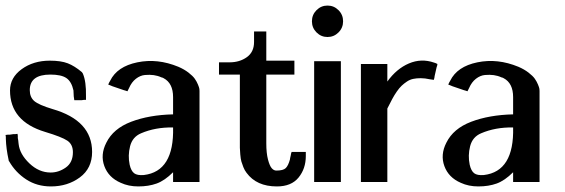

<svg xmlns="http://www.w3.org/2000/svg" viewBox="-20 -654 2030 690"><path d="M87 -330Q87 -305 103 -291Q119 -277 169 -262Q311 -221 311 -108Q311 -49 267 -16.5Q223 16 163 16Q113 16 74.5 -9Q36 -34 13 -74L12 -75V-76L11 -77V-79Q2 -120 1 -155V-162L0 -169L8 -170H15Q23 -171 28 -172H35L43 -173L44 -166V-158Q45 -155 45.5 -149.5Q46 -144 46.5 -140Q47 -136 47 -136Q51 -100 85.5 -67Q120 -34 162 -34Q191 -34 216.5 -52Q242 -70 242 -107Q242 -135 222 -148.5Q202 -162 142 -180Q16 -218 16 -329Q16 -375 58 -405.5Q100 -436 159 -436Q199 -436 223.5 -426.5Q248 -417 274 -395L275 -394L276 -392L277 -391L278 -389Q290 -361 289 -309V-302V-295H281L274 -294Q266 -294 261 -294H254H247L246 -301L245 -308Q244 -324 244 -329Q237 -361 218.5 -373.5Q200 -386 161 -386Q87 -386 87 -330Z M369 -350 372 -357 376 -364Q401 -415 473.5 -430Q546 -445 621 -414Q642 -405 657.5 -393Q673 -381 680 -371Q687 -361 691.5 -350Q696 -339 696.5 -334.5Q697 -330 697 -327V-105V-14V-7V0H689H682H617H610H602V-8V-15Q602 -18 602 -25Q602 -32 602 -35Q572 -5 543 5.5Q514 16 477 16Q442 16 414 3Q370 -16 355 -57Q340 -98 362 -141Q387 -192 451.5 -216.5Q516 -241 602 -243V-305Q602 -355 568 -373Q565 -375 560 -376Q547 -382 532.5 -384Q518 -386 501 -384.5Q484 -383 468.5 -371Q453 -359 444 -338L441 -332L438 -326L432 -328L425 -330L384 -344L377 -347ZM487 -175Q456 -162 447.5 -128.5Q439 -95 446 -62Q451 -40 462 -31.5Q473 -23 497 -25Q606 -38 602 -196Q538 -197 487 -175Z M1079 -108V-101V-93Q1079 -48 1053 -16Q1027 16 975 16Q902 16 866 -33Q859 -42 854.5 -53.5Q850 -65 847.5 -73.5Q845 -82 843.5 -99Q842 -116 842 -123Q842 -130 842 -153.5Q842 -177 842 -183V-386H782H774H767V-393V-401V-415V-422V-430H774H782H805Q841 -430 867 -448.5Q893 -467 893 -503V-526V-533V-541H901H908H922H930H937V-533V-526V-436H1023H1030H1038V-428V-421V-401V-393V-386H1030H1023H937V-139Q937 -104 943 -81Q949 -58 956.5 -49.5Q964 -41 973 -41Q998 -41 1007 -50Q1016 -59 1022 -81Q1022 -84 1025 -96L1026 -102L1028 -108H1034H1040H1065H1071Z M1109 0V-8V-15V-419V-426V-434H1116H1124H1190H1198H1205V-426V-419V-15V-8V0H1198H1190H1124H1116ZM1196.5 -617.5Q1213 -601 1213 -577.5Q1213 -554 1196.5 -537.5Q1180 -521 1157 -521Q1134 -521 1117.5 -537.5Q1101 -554 1101 -577.5Q1101 -601 1117.5 -617.5Q1134 -634 1157 -634Q1180 -634 1196.5 -617.5Z M1552 -424 1551 -418 1549 -412 1542 -381 1541 -374 1539 -367 1532 -368 1525 -369Q1507 -373 1492 -373Q1477 -373 1465 -370.5Q1453 -368 1442.5 -361Q1432 -354 1423.5 -346Q1415 -338 1406 -325Q1397 -312 1389.5 -298Q1382 -284 1372 -264V-15V-8V0H1364H1357H1292H1284H1277V-8V-15V-409V-416V-424H1284H1292H1357H1364H1372V-416V-409V-361Q1405 -407 1449.5 -426Q1494 -445 1540 -429L1546 -427Z M1591 -350 1594 -357 1598 -364Q1623 -415 1695.5 -430Q1768 -445 1843 -414Q1864 -405 1879.5 -393Q1895 -381 1902 -371Q1909 -361 1913.5 -350Q1918 -339 1918.5 -334.5Q1919 -330 1919 -327V-105V-14V-7V0H1911H1904H1839H1832H1824V-8V-15Q1824 -18 1824 -25Q1824 -32 1824 -35Q1794 -5 1765 5.5Q1736 16 1699 16Q1664 16 1636 3Q1592 -16 1577 -57Q1562 -98 1584 -141Q1609 -192 1673.5 -216.5Q1738 -241 1824 -243V-305Q1824 -355 1790 -373Q1787 -375 1782 -376Q1769 -382 1754.5 -384Q1740 -386 1723 -384.5Q1706 -383 1690.5 -371Q1675 -359 1666 -338L1663 -332L1660 -326L1654 -328L1647 -330L1606 -344L1599 -347ZM1709 -175Q1678 -162 1669.5 -128.5Q1661 -95 1668 -62Q1673 -40 1684 -31.5Q1695 -23 1719 -25Q1828 -38 1824 -196Q1760 -197 1709 -175Z"/></svg>

Font: Loyal Sans
Style: Boldv1
Weight: 700
Version: Version 001.000